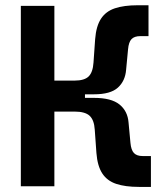

<svg xmlns="http://www.w3.org/2000/svg" viewBox="-20 -716 626 738"><path d="M261.2 -353.5 266.6 -406.2Q304.2 -406.2 320.6 -422.1Q336.9 -438 339.4 -475.6L345.7 -565.4Q349.6 -615.7 368.2 -644Q386.7 -672.4 421.6 -684.1Q456.5 -695.8 509.3 -695.8H550.8V-577.1H519Q496.6 -577.1 485.6 -565.7Q474.6 -554.2 472.2 -526.4L464.8 -448.2Q461.4 -404.8 433.1 -379.2Q404.8 -353.5 341.3 -353.5ZM60.1 0V-693.4H189V0ZM144 -287.1V-406.2H306.6V-287.1ZM514.2 2.4Q461.4 2.4 426.5 -9.3Q391.6 -21 373 -49.6Q354.5 -78.1 350.6 -127.9L344.2 -217.8Q341.8 -254.9 324.5 -271Q307.1 -287.1 266.6 -287.1L261.2 -339.8H341.3Q407.7 -339.8 439.2 -314.5Q470.7 -289.1 474.1 -245.1L481.4 -167Q483.9 -139.2 494.9 -127.7Q505.9 -116.2 528.3 -116.2H560.1V2.4Z"/></svg>

Font: Cascadia Code PL
Style: Regular
Weight: 400
Monospace: yes
Designer: Aaron Bell
Foundry: Saja Typeworks
Version: Version 2102.003